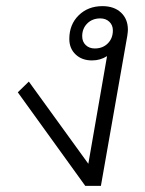

<svg xmlns="http://www.w3.org/2000/svg" viewBox="-20 -606 473 626"><path d="M397 -509Q397 -503 395 -489L309 0H258L38 -305L74 -340L268 -72L329 -423Q307 -409 280 -409Q247 -409 226.5 -428.5Q206 -448 206 -479Q206 -526 236.5 -556Q267 -586 314 -586Q352 -586 374.5 -565Q397 -544 397 -509ZM348 -507Q348 -524 336.5 -535Q325 -546 307 -546Q281 -546 264.5 -529.5Q248 -513 248 -488Q248 -470 259.5 -459Q271 -448 289 -448Q315 -448 331.5 -464.5Q348 -481 348 -507Z"/></svg>

Font: Sarabun ExtraLight
Style: Italic
Weight: 275
Italic angle: -10°
Designer: Suppakit Chalermlarp | Katatrad Co.,Ltd.
Foundry: Cadson Demak Co.,Ltd.
Version: Version 1.000; ttfautohint (v1.6)